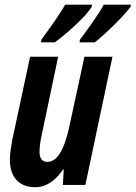

<svg xmlns="http://www.w3.org/2000/svg" viewBox="-20 -786 576 816"><path d="M129.9 9.8Q95.2 9.8 71 -4.2Q46.9 -18.1 34.4 -44.2Q22 -70.3 22 -106.9Q22 -125 25.1 -147.7Q28.3 -170.4 32.2 -191.9L107.9 -544.9H227.1L159.2 -221.2Q153.8 -198.7 150.9 -177.7Q147.9 -156.7 147.9 -140.1Q147.9 -120.6 156 -109.4Q164.1 -98.1 181.2 -98.1Q204.6 -98.1 222.4 -118.2Q240.2 -138.2 253.7 -174.3Q267.1 -210.4 276.9 -258.8L338.9 -544.9H458L342.8 0H247.1L251 -65.9H248Q232.4 -42.5 213.9 -25.6Q195.3 -8.8 174.3 0.5Q153.3 9.8 129.9 9.8ZM317.9 -606 319.8 -617.2Q344.7 -650.4 364.3 -678.2Q383.8 -706.1 398.2 -728.3Q412.6 -750.5 420.9 -766.1H536.1L535.2 -757.8Q524.9 -743.2 506.8 -723.4Q488.8 -703.6 467 -682.1Q445.3 -660.6 423.3 -640.6Q401.4 -620.6 382.8 -606ZM153.8 -606 155.8 -617.2Q180.7 -650.9 200.2 -679Q219.7 -707 234.1 -729Q248.5 -751 256.8 -766.1H371.1L370.1 -757.8Q361.3 -742.7 343.8 -723.1Q326.2 -703.6 304 -682.6Q281.7 -661.6 258.1 -641.6Q234.4 -621.6 212.9 -606Z"/></svg>

Font: Open Sans Condensed
Style: Italic
Weight: 400
Width: 3
Italic angle: -12°
Designer: Monotype Design Team
Foundry: Monotype Imaging Inc.
Version: Version 3.000